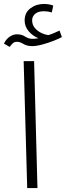

<svg xmlns="http://www.w3.org/2000/svg" viewBox="-38 -954 334 974"><path d="M100 0 82 -644H135L152 0ZM11 -716 -18 -733Q-6 -757 12 -768.5Q30 -780 48 -780Q72 -780 89.5 -768.5Q107 -757 126 -757Q140 -757 157 -760Q127 -772 107 -796Q87 -820 87 -850Q87 -890 116.5 -912Q146 -934 185 -934Q209 -934 232 -926L225 -891Q215 -894 205 -895.5Q195 -897 185 -897Q155 -897 140 -883.5Q125 -870 125 -851Q125 -829 138 -813Q151 -797 170.5 -787.5Q190 -778 208 -776Q224 -781 237.5 -787Q251 -793 264 -799L276 -766Q264 -759 236.5 -748Q209 -737 178 -728.5Q147 -720 125 -720Q99 -720 81 -731Q63 -742 48 -742Q35 -742 27 -734.5Q19 -727 11 -716Z"/></svg>

Font: Noto Sans Arabic Light
Style: Regular
Weight: 300
Designer: Monotype Design Team, Nadine Chahine, Nizar Qandah and Khaled Hosny
Foundry: Monotype Imaging Inc.
Version: Version 2.012; ttfautohint (v1.8.4.7-5d5b)